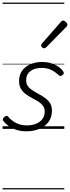

<svg xmlns="http://www.w3.org/2000/svg" viewBox="-20 -1000 543 1490"><path d="M185 19Q140 19 104 6.5Q68 -6 43 -25Q18 -44 6 -61Q1 -69 2.5 -76.5Q4 -84 13 -92Q23 -100 30.5 -101Q38 -102 45 -93Q66 -67 102 -47Q138 -27 188 -27Q227 -27 258.5 -39Q290 -51 308.5 -75.5Q327 -100 327 -135Q327 -162 312.5 -180.5Q298 -199 275.5 -213Q253 -227 227.5 -240Q202 -253 179.5 -270Q157 -287 142.5 -311Q128 -335 128 -372Q128 -417 150.5 -449.5Q173 -482 214 -500.5Q255 -519 308 -519Q350 -519 383 -507Q416 -495 438.5 -478.5Q461 -462 470 -446Q476 -437 475 -430.5Q474 -424 464 -417Q456 -411 449 -410.5Q442 -410 435 -417Q409 -442 377.5 -457.5Q346 -473 303 -473Q249 -473 216 -448Q183 -423 183 -377Q183 -349 197.5 -330Q212 -311 235 -296.5Q258 -282 283.5 -268.5Q309 -255 331.5 -238.5Q354 -222 368.5 -199Q383 -176 383 -142Q383 -89 356 -53Q329 -17 284 1Q239 19 185 19ZM321 -625Q316 -625 307.5 -632Q299 -639 299 -646Q299 -650 300.5 -654Q302 -658 306 -663L450 -827Q455 -835 460 -837.5Q465 -840 470 -840Q477 -840 484.5 -835Q492 -830 497.5 -822.5Q503 -815 503 -808Q503 -803 501 -799.5Q499 -796 495 -792L340 -634Q330 -625 321 -625ZM0 460H479V470H0ZM0 -20H479V0H0ZM0 -505H479V-500H0ZM0 -980H479V-970H0Z"/></svg>

Font: Playwrite NO Guides
Style: Regular
Weight: 400
Designer: Veronika Burian, José Scaglione
Foundry: TypeTogether
Version: Version 1.003